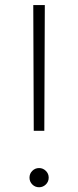

<svg xmlns="http://www.w3.org/2000/svg" viewBox="-20 -748 314 772"><path d="M115.7 -222.2 113.8 -727.5H160.2L158.2 -222.2ZM137.2 4.9Q121.1 4.9 109.9 -6.3Q98.6 -17.6 98.6 -33.7Q98.6 -49.8 109.9 -61Q121.1 -72.3 137.2 -72.3Q152.8 -72.3 164.3 -61Q175.8 -49.8 175.8 -33.7Q175.8 -17.6 164.3 -6.3Q152.8 4.9 137.2 4.9Z"/></svg>

Font: Inter Tight ExtraLight
Style: Regular
Weight: 250
Designer: Rasmus Andersson
Foundry: rsms
Version: Version 3.004